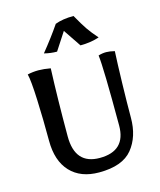

<svg xmlns="http://www.w3.org/2000/svg" viewBox="-112 -817 752 903"><g transform="rotate(-15 264.5 -366.0)"><path d="M69 -200Q69 -303 65 -400Q61 -497 53 -527Q79 -533 106 -533Q132 -533 165 -527Q159 -381 159 -197Q159 -60 279 -60Q406 -60 406 -184Q406 -467 398 -527Q417 -533 436 -533Q453 -533 477 -527Q474 -470 471.5 -374Q469 -278 469 -205Q469 -113 421 -54Q373 5 259 5Q169 5 119 -48.5Q69 -102 69 -200ZM152 -603Q204 -667 242 -723Q279 -737 332 -737Q359 -689 375.5 -665Q392 -641 420 -609Q378 -595 328 -595L270 -681L214 -595Q183 -595 152 -603Z"/></g></svg>

Font: Mirza
Style: Regular
Weight: 400
Designer: Arabic design by Kourosh Beigpour, Latin design by Eduardo Tunni, engineering by Lasse Fister
Version: Version 1.0010g